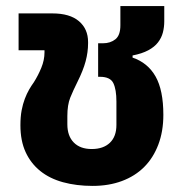

<svg xmlns="http://www.w3.org/2000/svg" viewBox="-20 -598 606 630"><path d="M284 12Q231 12 187 0Q143 -12 112 -37Q81 -62 64 -99Q47 -136 47 -187Q47 -215 51 -236Q55 -257 61.5 -274Q68 -291 75.5 -304Q83 -317 91 -328Q105 -350 115.5 -375.5Q126 -401 126 -426V-433H41V-554H152Q209 -554 239 -528.5Q269 -503 269 -460V-456Q269 -427 261 -397Q253 -367 234 -329Q220 -301 210.5 -277.5Q201 -254 201 -217V-190Q201 -152 222 -130.5Q243 -109 281 -109Q319 -109 340.5 -129.5Q362 -150 362 -188V-265Q362 -304 352 -325Q342 -346 308 -346H302V-456H318Q342 -456 358.5 -469Q375 -482 375 -515V-578H519V-528Q519 -509 514.5 -491.5Q510 -474 498.5 -459Q487 -444 466.5 -433Q446 -422 415 -416V-409Q465 -392 490.5 -347Q516 -302 516 -221Q516 -167 499.5 -123.5Q483 -80 453 -50Q423 -20 380 -4Q337 12 284 12Z"/></svg>

Font: IBM Plex Sans Thai
Style: Bold
Weight: 700
Designer: Mike Abbink, Paul van der Laan, Pieter van Rosmalen, Ben Mitchell, Mark Frömberg
Foundry: Bold Monday
Version: Version 1.2